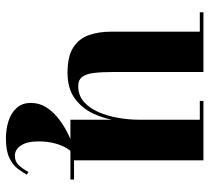

<svg xmlns="http://www.w3.org/2000/svg" viewBox="-50 -450 723 664"><g transform="rotate(90 312.0 -118.5)"><path d="M231.5 10Q175.5 10 144.8 -9.8Q114 -29.5 102 -63.5Q90 -97.5 90 -141V-447.5H23V-460H229.5V-148.5Q229.5 -106.5 233 -79.8Q236.5 -53 247 -40Q257.5 -27 278 -27Q310.5 -27 332.8 -46.8Q355 -66.5 368.5 -98Q382 -129.5 388.2 -166Q394.5 -202.5 394.5 -236.5L404 -238.5Q404 -202 397.5 -159.2Q391 -116.5 372.8 -78Q354.5 -39.5 320.5 -14.8Q286.5 10 231.5 10ZM394.5 0V-447.5H329.5V-460H535V-12.5H601.5V0ZM459.5 223Q426.5 223 398.8 214Q371 205 353.8 186Q336.5 167 336.5 137Q336.5 107 352.5 82.2Q368.5 57.5 394.8 38Q421 18.5 451.2 4.5Q481.5 -9.5 510 -18L514 -10Q503.5 -4 493.2 12.5Q483 29 476.2 54.2Q469.5 79.5 469.5 111Q469.5 149.5 483.5 170.8Q497.5 192 519 192Q539.5 192 552 178.5Q564.5 165 575.5 145L584.5 150.5Q577 164.5 564.5 181.5Q552 198.5 527.2 210.8Q502.5 223 459.5 223Z"/></g></svg>

Font: Bodoni Moda 18pt
Style: Bold
Weight: 700
Designer: Owen Earl
Foundry: indestructible type
Version: Version 2.004